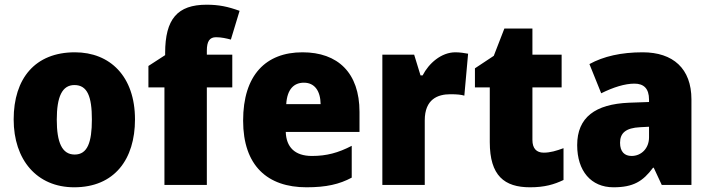

<svg xmlns="http://www.w3.org/2000/svg" viewBox="-20 -785 3014 815"><path d="M553 -278C553 -461 447 -563 298 -563C129 -563 38 -452 38 -278C38 -107 136 10 295 10C466 10 553 -109 553 -278ZM221 -277C221 -375 244 -424 296 -424C351 -424 370 -375 370 -278C370 -180 351 -129 297 -129C243 -129 221 -181 221 -277Z M966 -414V-553H858V-570C858 -610 870 -627 897 -627C920 -627 941 -622 960 -617L997 -739C947 -757 909 -765 857 -765C733 -765 681 -704 681 -560V-551L610 -505V-414H678V0H858V-414Z M1264 -563C1109 -563 1012 -467 1012 -273C1012 -81 1116 10 1281 10C1365 10 1421 -3 1473 -31V-166C1415 -136 1366 -123 1304 -123C1231 -123 1195 -161 1193 -225H1506V-310C1506 -476 1414 -563 1264 -563ZM1270 -434C1315 -434 1340 -400 1341 -343H1195C1199 -408 1229 -434 1270 -434Z M1913 -563C1853 -563 1800 -516 1774 -465H1765L1738 -553H1603V0H1783V-274C1783 -364 1838 -385 1892 -385C1921 -385 1938 -383 1951 -379L1967 -557C1952 -560 1931 -563 1913 -563Z M2288 -137C2257 -137 2240 -155 2240 -191V-414H2364V-553H2240V-664H2121L2076 -548L1996 -495V-414H2059V-182C2059 -39 2121 10 2230 10C2292 10 2332 -2 2372 -21V-156C2342 -145 2316 -137 2288 -137Z M2708 -563C2617 -563 2542 -546 2482 -513L2532 -389C2584 -415 2633 -430 2673 -430C2712 -430 2735 -410 2735 -362V-352L2650 -349C2507 -343 2430 -287 2430 -169C2430 -59 2489 10 2584 10C2668 10 2709 -15 2752 -73H2755L2789 0H2915V-363C2915 -494 2837 -563 2708 -563ZM2697 -245 2735 -247V-202C2735 -155 2702 -123 2661 -123C2631 -123 2612 -141 2612 -179C2612 -220 2636 -242 2697 -245Z"/></svg>

Font: Noto Sans Devanagari SemiCondensed Black
Style: Regular
Weight: 900
Width: 4
Designer: Jelle Bosma - Monotype Design Team
Foundry: Monotype Imaging Inc.
Version: Version 2.004